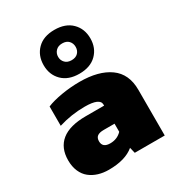

<svg xmlns="http://www.w3.org/2000/svg" viewBox="-190 -915 960 1043"><g transform="rotate(-30 289.5 -393.5)"><path d="M309.1 -522Q240.7 -522 201.9 -560.5Q163.1 -599.1 163.1 -659.2Q163.1 -719.7 201.7 -758.3Q240.2 -796.9 309.1 -796.9Q378.4 -796.9 417.2 -758.3Q456.1 -719.7 456.1 -659.2Q456.1 -599.1 417.2 -560.5Q378.4 -522 309.1 -522ZM309.1 -606.9Q335.4 -606.9 349.6 -621.8Q363.8 -636.7 363.8 -659.2Q363.8 -681.6 349.6 -696.8Q335.4 -711.9 309.1 -711.9Q283.2 -711.9 268.6 -696.5Q253.9 -681.2 253.9 -659.2Q253.9 -637.2 268.6 -622.1Q283.2 -606.9 309.1 -606.9ZM187 9.8Q151.9 9.8 122.3 0.7Q92.8 -8.3 69.6 -26.6Q46.4 -44.9 33.2 -75.2Q20 -105.5 20 -145Q20 -223.1 70.8 -264.2Q121.6 -305.2 223.1 -305.2H337.9V-312Q337.9 -353 243.2 -353Q159.2 -353 79.1 -328.1V-449.2Q116.2 -464.8 173.3 -474.4Q230.5 -483.9 286.1 -483.9Q405.8 -483.9 473.9 -435.1Q542 -386.2 542 -287.1V0H354L345.2 -36.1Q290.5 9.8 187 9.8ZM265.1 -110.8Q309.1 -110.8 337.9 -141.1V-191.9H270Q242.7 -191.9 229.7 -182.1Q216.8 -172.4 216.8 -150.9Q216.8 -110.8 265.1 -110.8Z"/></g></svg>

Font: Kanit ExtraBold
Style: Regular
Weight: 800
Designer: Katatrad Team
Foundry: CadsonDemak
Version: Version 1.000;PS 001.000;hotconv 1.0.88;makeotf.lib2.5.64775